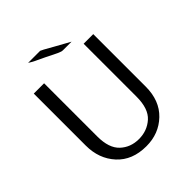

<svg xmlns="http://www.w3.org/2000/svg" viewBox="-232 -1002 1171 1171"><g transform="rotate(-45 353.0 -417.0)"><path d="M203 -852H307Q315 -849 328.5 -841.5Q342 -834 384.5 -810Q427 -786 482 -756H409Q402 -756 394.5 -758Q387 -760 373 -766.5Q359 -773 345 -780Q331 -787 301 -802Q271 -817 240 -831Q218 -842 203 -852ZM95 -247V-695H184V-236Q184 -136 232.5 -90.5Q281 -45 353 -45Q424 -45 474.5 -90Q525 -135 525 -239V-695H608V-243Q608 -122 535 -52Q462 18 354 18Q233 18 164 -57.5Q95 -133 95 -247Z"/></g></svg>

Font: Coval
Style: Light
Weight: 300
Foundry: Context Ltd
Version: Version 001.000